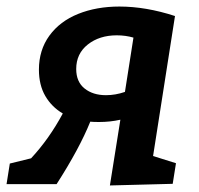

<svg xmlns="http://www.w3.org/2000/svg" viewBox="-47 -563 607 587"><path d="M421 -86 491 -64 481 -1 289 4 321 -197Q290 -190 256 -190Q238 -190 229 -191Q196 -109 126 0H-27L-17 -63L48 -79Q103 -138 145 -216Q111 -236 91.5 -269.5Q72 -303 72 -350Q72 -410 104 -454Q136 -498 192 -520.5Q248 -543 318 -543Q399 -543 488 -514ZM335 -282 361 -448Q337 -455 310 -455Q257 -455 221.5 -427Q186 -399 186 -352Q186 -313 211.5 -292.5Q237 -272 277 -272Q306 -272 335 -282Z"/></svg>

Font: Bitter Pro SemiBold
Style: Italic
Weight: 600
Italic angle: -9°
Designer: Sol Matas, and Bitter project Authors
Foundry: Sol Matas
Version: Version 1.010